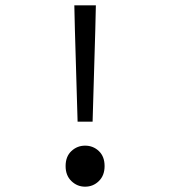

<svg xmlns="http://www.w3.org/2000/svg" viewBox="-20 -690 640 722"><path d="M271.8 -232.4 261.7 -576.4 259.5 -670H340.5L338.3 -576.4L328.2 -232.4ZM300 12Q270.3 12 248.5 -9.1Q226.7 -30.1 226.7 -65.5Q226.7 -101.5 248.5 -121.9Q270.3 -142.3 300 -142.3Q330.3 -142.3 351.8 -121.9Q373.3 -101.5 373.3 -65.5Q373.3 -30.1 351.8 -9.1Q330.3 12 300 12Z"/></svg>

Font: Source Code Pro ExtraLight
Style: Regular
Weight: 200
Monospace: yes
Designer: Paul D. Hunt, Teo Tuominen
Foundry: Adobe
Version: Version 1.026;hotconv 1.1.0;makeotfexe 2.6.0